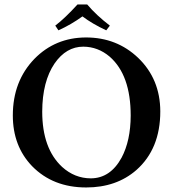

<svg xmlns="http://www.w3.org/2000/svg" viewBox="-20 -825 770 855"><path d="M368.2 -805.2Q409.7 -756.3 469.2 -710.9L453.1 -689.9Q391.1 -718.8 347.2 -752Q296.4 -715.3 240.2 -689.9L226.1 -710.9Q269.5 -744.1 325.2 -805.2ZM351.1 -617.2Q274.9 -617.2 223.1 -542.5Q168.5 -462.4 168 -328.1Q168 -163.6 256.8 -81.5Q312.5 -31.2 383.8 -30.8Q471.2 -30.8 521.5 -123Q561.5 -198.2 562 -310.1Q562 -491.2 468.3 -572.8Q416.5 -616.7 351.1 -617.2ZM693.8 -329.1Q693.8 -162.1 587.4 -67.9Q498.5 9.8 363.8 9.8Q215.8 9.8 123 -85Q37.1 -174.3 37.1 -311Q37.1 -463.4 133.3 -563Q226.1 -657.7 362.8 -658.2Q500 -658.2 595.2 -567.4Q693.4 -473.1 693.8 -329.1Z"/></svg>

Font: Linux Libertine O
Style: Semibold
Weight: 700
Designer: Philipp H. Poll
Foundry: Philipp H. Poll
Version: Version 5.0.0